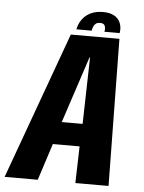

<svg xmlns="http://www.w3.org/2000/svg" viewBox="-88 -836 658 880"><g transform="rotate(5 241.0 -396.0)"><path d="M-33.3 0H119.1L173.8 -169.1H296.8L292.1 0H444.8L435.7 -676.1H212ZM205.6 -273 306.4 -578.9H309L301.6 -273ZM350.7 -792Q318.2 -792 294.2 -780.6Q270.2 -769.2 255.2 -748.5Q240.2 -727.9 235.5 -702.3H305.8Q307.8 -715.4 312.3 -724Q316.8 -732.7 323.7 -736.9Q330.7 -741.1 342.1 -741.1Q351.9 -741.1 357.4 -737Q363 -733 365 -724.6Q367 -716.3 364.5 -702.3H434.5Q438.9 -727.9 430.6 -748.5Q422.4 -769.2 402.3 -780.6Q382.2 -792 350.7 -792Z"/></g></svg>

Font: Anybody Thin Condensed
Style: Italic
Weight: 100
Width: 3
Italic angle: -10°
Version: Version 1.113;gftools[0.9.25]